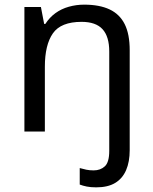

<svg xmlns="http://www.w3.org/2000/svg" viewBox="-20 -566 658 826"><path d="M394 240Q370 240 353 236.5Q336 233 323 228V157Q337 161 351 164Q365 167 383 167Q412 167 431 149.5Q450 132 450 83V-344Q450 -409 421 -440.5Q392 -472 331 -472Q242 -472 207.5 -422.5Q173 -373 173 -279V0H85V-536H156L170 -463H175Q193 -491 218.5 -509.5Q244 -528 276 -537Q308 -546 342 -546Q408 -546 451.5 -525.5Q495 -505 516.5 -462Q538 -419 538 -350V80Q538 130 522.5 166Q507 202 475.5 221Q444 240 394 240Z"/></svg>

Font: Noto Sans Symbols
Style: Regular
Weight: 400
Designer: Monotype Design Team
Foundry: Monotype Imaging Inc.
Version: Version 2.002